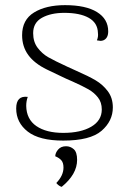

<svg xmlns="http://www.w3.org/2000/svg" viewBox="-20 -535 502 747"><path d="M43 -113Q43 -164 88 -158Q82 -142 82 -123Q83 -71 121.5 -44.5Q160 -18 226 -18Q294 -18 335 -42Q376 -66 376 -109Q376 -137 361 -156Q346 -175 324 -187.5Q302 -200 262 -218Q234 -230 220 -237Q211 -241 162.5 -264.5Q114 -288 90 -321Q66 -354 66 -398Q66 -458 112.5 -486.5Q159 -515 233 -515Q314 -515 357.5 -488Q401 -461 401 -413Q401 -386 382 -378Q376 -376 371 -376Q367 -376 357 -378Q363 -392 361 -407Q360 -446 325.5 -465.5Q291 -485 230 -485Q178 -485 143.5 -466Q109 -447 109 -406Q109 -372 126.5 -349Q144 -326 167.5 -312.5Q191 -299 243 -275L276 -260Q324 -239 352 -222.5Q380 -206 399.5 -180Q419 -154 419 -117Q419 -64 375 -26Q331 12 226 12Q133 12 88 -23Q43 -58 43 -113ZM199 177Q227 148 227 117Q227 98 218.5 88.5Q210 79 195 73Q195 60 206 47Q217 34 237 34Q254 34 267 45.5Q280 57 280 87Q280 143 220 192Q209 189 199 177Z"/></svg>

Font: Arima Madurai ExtraLight
Style: Regular
Weight: 275
Designer: Joana Correia and Natanael Gama
Foundry: NDISCOVER
Version: Version 1.019